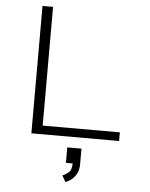

<svg xmlns="http://www.w3.org/2000/svg" viewBox="-62 -750 823 1051"><g transform="rotate(5 350.0 -225.0)"><path d="M128.5 0V-700H186.5V-47.5H610.5V0ZM331 144.5V59.5H409V144.5Q409 177.5 396.5 199.2Q384 221 367 233Q350 245 337.5 249.5L317.5 214.5Q331 210.5 349.5 195.8Q368 181 368 144.5Z"/></g></svg>

Font: Trispace SemiExpanded ExtraLight
Style: Regular
Weight: 200
Width: 6
Designer: Tyler Finck
Foundry: Etcetera Type Company
Version: Version 1.210; ttfautohint (v1.8.3)